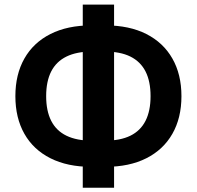

<svg xmlns="http://www.w3.org/2000/svg" viewBox="-20 -791 874 853"><path d="M385.3 -49.8Q279.8 -49.8 204.1 -87.9Q128.4 -126 88.4 -196.5Q48.3 -267.1 48.3 -363.8Q48.3 -460.4 88.4 -531Q128.4 -601.6 204.1 -639.9Q279.8 -678.2 385.3 -678.2H448.7Q554.7 -678.2 630.1 -639.9Q705.6 -601.6 745.8 -531Q786.1 -460.4 786.1 -363.8Q786.1 -267.1 745.8 -196.5Q705.6 -126 630.1 -87.9Q554.7 -49.8 448.7 -49.8ZM389.2 -166H444.8Q514.2 -166 559.1 -188Q604 -210 626.5 -254.2Q648.9 -298.3 648.9 -363.8Q648.9 -429.7 626.5 -473.6Q604 -517.6 559.1 -539.8Q514.2 -562 444.8 -562H389.2Q320.8 -562 275.4 -539.8Q230 -517.6 207.5 -473.6Q185.1 -429.7 185.1 -363.8Q185.1 -298.3 207.5 -254.2Q230 -210 275.4 -188Q320.8 -166 389.2 -166ZM347.7 43V-770.5H486.8V43Z"/></svg>

Font: Inter Cardless
Style: Bold
Weight: 700
Designer: Rasmus Andersson
Foundry: rsms
Version: Version 4.001;git-9221beed3